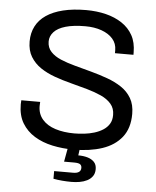

<svg xmlns="http://www.w3.org/2000/svg" viewBox="-58 -747 790 973"><g transform="rotate(5 336.5 -261.0)"><path d="M338 12Q282 12 230.5 1Q179 -10 139 -34.5Q99 -59 75.5 -98Q52 -137 52 -194Q52 -199 52.5 -204Q53 -209 53 -214H149Q149 -211 148.5 -204.5Q148 -198 148 -193Q148 -153 172 -125Q196 -97 238.5 -83.5Q281 -70 335 -70Q359 -70 385.5 -73Q412 -76 436.5 -83.5Q461 -91 480.5 -103.5Q500 -116 511.5 -134.5Q523 -153 523 -180Q523 -214 503.5 -236.5Q484 -259 452 -273.5Q420 -288 379.5 -299.5Q339 -311 296 -322Q253 -333 212.5 -347.5Q172 -362 140 -383.5Q108 -405 88.5 -437Q69 -469 69 -515Q69 -558 86.5 -592Q104 -626 138.5 -649.5Q173 -673 224 -685.5Q275 -698 341 -698Q395 -698 441.5 -686.5Q488 -675 523.5 -651.5Q559 -628 579 -592Q599 -556 599 -505V-493H505V-508Q505 -542 484 -566Q463 -590 426.5 -603Q390 -616 344 -616Q284 -616 244 -604.5Q204 -593 184.5 -571.5Q165 -550 165 -523Q165 -492 184.5 -471Q204 -450 236 -436.5Q268 -423 309 -412Q350 -401 392.5 -389.5Q435 -378 475.5 -363.5Q516 -349 548.5 -327.5Q581 -306 600 -273.5Q619 -241 619 -194Q619 -121 583 -75.5Q547 -30 484 -9Q421 12 338 12ZM342 176Q319 176 295 174Q271 172 250 168V129H347Q366 129 376 122Q386 115 386 101Q386 89 378 83Q370 77 347 77H296L312 -11H372L365 39Q391 39 412 45Q433 51 446 64.5Q459 78 459 101Q459 123 448.5 137.5Q438 152 421 160.5Q404 169 383.5 172.5Q363 176 342 176Z"/></g></svg>

Font: Archivo SemiBold
Style: Regular
Weight: 400
Version: Version 2.001